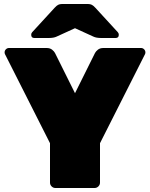

<svg xmlns="http://www.w3.org/2000/svg" viewBox="-20 -940 750 960"><path d="M230 -27V-224L5 -669Q3 -673 3 -678Q3 -687 9.5 -693.5Q16 -700 25 -700H213Q230 -700 240.5 -691.5Q251 -683 255 -675L355 -474L455 -675Q459 -683 469.5 -691.5Q480 -700 497 -700H685Q694 -700 700.5 -693.5Q707 -687 707 -678Q707 -673 705 -669L480 -224V-27Q480 -16 472 -8Q464 0 453 0H257Q246 0 238 -8Q230 -16 230 -27ZM457 -901 569 -779Q574 -774 574 -766Q574 -750 558 -750H487Q461 -750 447 -757L355 -799L263 -757Q249 -750 223 -750H152Q136 -750 136 -766Q136 -774 141 -779L253 -901Q263 -912 271 -916Q279 -920 290 -920H420Q431 -920 439 -916Q447 -912 457 -901Z"/></svg>

Font: Rubik
Style: Regular
Weight: 900
Designer: Hubert & Fischer
Foundry: Hubert & Fischer
Version: Version 1.100